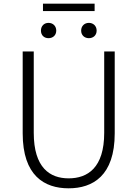

<svg xmlns="http://www.w3.org/2000/svg" viewBox="-20 -1008 745 1041"><path d="M352 13C483 13 602 -55 602 -285V-729H545V-288C545 -98 455 -41 352 -41C251 -41 163 -98 163 -288V-729H103V-285C103 -55 221 13 352 13ZM243 -801C267 -801 285 -817 285 -842C285 -867 267 -884 243 -884C219 -884 202 -867 202 -842C202 -817 219 -801 243 -801ZM213 -948H493V-988H213ZM462 -801C486 -801 504 -817 504 -842C504 -867 486 -884 462 -884C438 -884 420 -867 420 -842C420 -817 438 -801 462 -801Z"/></svg>

Font: Source Han Sans SC Light
Style: Regular
Weight: 300
Designer: Ryoko NISHIZUKA (kana & ideographs); Paul D. Hunt (Latin, Greek & Cyrillic); Wenlong ZHANG (bopomofo); Sandoll Communica
Foundry: Adobe Systems Incorporated
Version: Version 1.004;PS 1.004;hotconv 1.0.82;makeotf.lib2.5.63406